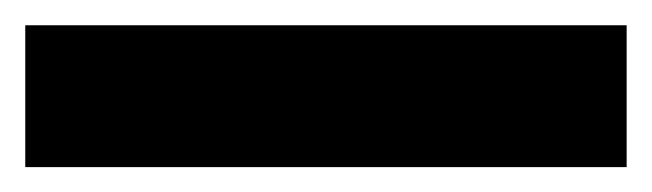

<svg xmlns="http://www.w3.org/2000/svg" viewBox="-20 -20 516 152"><path d="M476.1 0V112.3H0V0Z"/></svg>

Font: Inter 17pt
Style: Bold
Weight: 700
Version: Version 4.001;git-66647c0bb